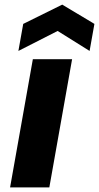

<svg xmlns="http://www.w3.org/2000/svg" viewBox="-20 -816 431 836"><path d="M23.9 0 123 -558.1H293.9L194.8 0ZM391.1 -711.9 370.1 -594.2 231 -681.2 60.1 -594.2 81.1 -711.9 251 -795.9Z"/></svg>

Font: Poppins
Style: Bold Italic
Weight: 700
Italic angle: -10°
Designer: Ninad Kale (Devanagari), Jonny Pinhorn (Latin)
Foundry: Indian Type Foundry
Version: Version 3.200;PS 1.000;hotconv 16.6.54;makeotf.lib2.5.65590